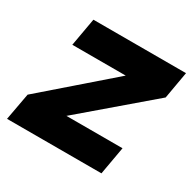

<svg xmlns="http://www.w3.org/2000/svg" viewBox="-131 -617 743 738"><g transform="rotate(30 240.0 -248.0)"><path d="M-14 0 8 -120 298 -372H61L83 -496H494L473 -376L178 -124H427L405 0Z"/></g></svg>

Font: DM Sans 28pt Black
Style: Italic
Weight: 900
Italic angle: -10°
Version: Version 4.004;gftools[0.9.30]